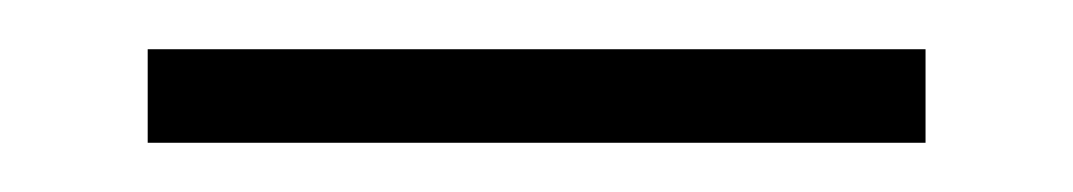

<svg xmlns="http://www.w3.org/2000/svg" viewBox="-20 -333 436 78"><path d="M40 -275V-313H356V-275Z"/></svg>

Font: Stick No Bills ExtraLight ExtraLight
Style: Regular
Weight: 250
Version: Version 2.000